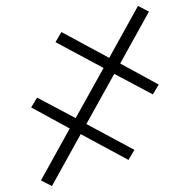

<svg xmlns="http://www.w3.org/2000/svg" viewBox="-20 -476 640 647"><path d="M155 151 118 132 215 -43 85 -114 105 -147 235 -78 329 -247 167 -334 187 -368 348 -281 445 -456 482 -437 385 -262 515 -191 495 -158 365 -227 271 -58 433 29 413 63 252 -24Z"/></svg>

Font: Iosevka Aile Extralight
Style: Regular
Weight: 200
Designer: Belleve Invis
Foundry: Belleve Invis
Version: Version 31.1.0; ttfautohint (v1.8.4)